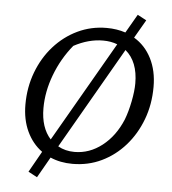

<svg xmlns="http://www.w3.org/2000/svg" viewBox="-56 -784 828 924"><g transform="rotate(5 358.0 -322.5)"><path d="M321 9Q262 9 214 -12L157 88L114 65L171 -36Q124 -70 97.5 -126.5Q71 -183 71 -256Q71 -339 98.5 -412Q126 -485 175 -540Q224 -595 289 -626Q354 -657 429 -657Q478 -657 520 -643L572 -733L615 -710L564 -622Q618 -590 648 -531Q678 -472 678 -394Q678 -309 650.5 -236Q623 -163 574.5 -108Q526 -53 461.5 -22Q397 9 321 9ZM159 -246Q159 -152 207 -99L486 -583Q455 -595 417 -595Q347 -595 276 -557Q221 -490 190 -408Q159 -326 159 -246ZM326 -49Q398 -49 459 -96.5Q520 -144 554 -226Q569 -265 579 -315.5Q589 -366 589 -403Q589 -508 528 -559L246 -69Q281 -49 326 -49Z"/></g></svg>

Font: Piazzolla
Style: Italic
Weight: 400
Italic angle: -11.3°
Designer: Juan Pablo del Peral
Foundry: Huerta Tipografica
Version: Version 1.330